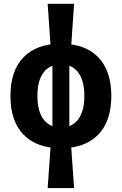

<svg xmlns="http://www.w3.org/2000/svg" viewBox="-20 -752 626 987"><path d="M293 9.8Q168.5 9.8 101.1 -59.8Q33.7 -129.4 33.7 -258.8Q33.7 -388.2 101.1 -457.8Q168.5 -527.3 293 -527.3Q417.5 -527.3 484.9 -457.8Q552.2 -388.2 552.2 -258.8Q552.2 -129.4 484.9 -59.8Q417.5 9.8 293 9.8ZM225.1 214.8 241.2 -15.1H344.7L360.8 214.8ZM293 -96.7Q351.1 -96.7 382.3 -138.7Q413.6 -180.7 413.6 -258.8Q413.6 -337.4 382.3 -379.2Q351.1 -420.9 293 -420.9Q234.9 -420.9 203.6 -379.2Q172.4 -337.4 172.4 -258.8Q172.4 -180.7 203.6 -138.7Q234.9 -96.7 293 -96.7ZM249.5 -49.8V-475.1H336.4V-49.8ZM241.2 -497.1 225.1 -732.4H360.8L344.7 -497.1Z"/></svg>

Font: Cascadia Mono
Style: Regular
Weight: 400
Monospace: yes
Designer: Aaron Bell
Foundry: Saja Typeworks
Version: Version 2102.003